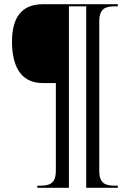

<svg xmlns="http://www.w3.org/2000/svg" viewBox="-20 -780 618 911"><path d="M157 111H307V-750H389V111H539V101H528C482 101 451 93 451 30V-677C451 -742 482 -750 528 -750H539V-760H184C76 -760 37 -689 37 -582C37 -478 71 -386 182 -386H245V29C245 93 214 101 168 101H157Z"/></svg>

Font: Noto Serif Display SemiCondensed SemiBold
Style: Regular
Weight: 600
Width: 4
Designer: Monotype Design Team
Foundry: Monotype Imaging Inc.
Version: Version 2.009